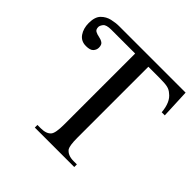

<svg xmlns="http://www.w3.org/2000/svg" viewBox="-171 -815 968 968"><g transform="rotate(45 313.5 -331.0)"><path d="M627.4 -506.8H605.5Q599.6 -574.2 564 -600.6Q550.3 -613.3 532.2 -617.4Q514.2 -621.6 474.6 -621.6H395.5V-115.7Q395.5 -86.9 398.2 -69.3Q400.9 -51.8 405.3 -43.9Q423.8 -18.6 464.8 -18.6H488.8V0H207.5V-18.6H231.4Q271 -18.6 287.6 -38.6Q301.3 -54.7 301.3 -115.7V-621.6H131.8Q95.7 -621.6 85.4 -608.2Q75.2 -594.7 75.2 -585Q75.2 -566.9 86.7 -560.8Q98.1 -554.7 113.3 -552Q128.4 -549.3 139.9 -541.7Q151.4 -534.2 151.4 -513.2Q151.4 -497.6 140.1 -485.1Q128.9 -472.7 99.1 -472.7Q64 -472.7 45.4 -499.5Q26.9 -526.4 26.9 -564.9Q26.9 -608.4 47.1 -628.9Q67.4 -649.4 95.2 -655.8Q123 -662.1 146 -662.1H620.6Z"/></g></svg>

Font: BabelStone Roman
Style: Regular
Weight: 400
Designer: Walt Agee, Victor Gaultney, Peter Martin, Debbi Hosken, Becca Hirsbrunner (SIL); Andrew West (BabelStone)
Foundry: BabelStone
Version: Version 16.000